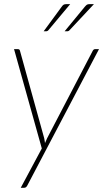

<svg xmlns="http://www.w3.org/2000/svg" viewBox="-20 -731 500 930"><path d="M459.5 -493 112 168Q106.5 178.5 97.5 178.5H80.5L182.5 -12L48 -493H66.5Q75.5 -493 77 -484L194 -62Q195.5 -56 196.2 -50Q197 -44 198 -38Q202.5 -50 208.5 -62L429.5 -485.5Q433.5 -493 441 -493ZM320 -711 215 -585.5Q210.5 -579.5 203 -579.5H191.5L278.5 -698Q283.5 -705.5 288.2 -708.2Q293 -711 301.5 -711ZM435 -711 317.5 -585.5Q313 -579.5 305.5 -579.5H293L390.5 -698Q397 -705.5 401 -708.2Q405 -711 414.5 -711Z"/></svg>

Font: Lato ExtraLight
Style: Italic
Weight: 275
Italic angle: -7°
Designer: Lukasz Dziedzic with Adam Twardoch and Botio Nikoltchev
Foundry: tyPoland Lukasz Dziedzic
Version: Version 2.015; 2015-08-06; http://www.latofonts.com/